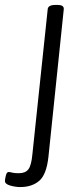

<svg xmlns="http://www.w3.org/2000/svg" viewBox="-85 -545 335 777"><path d="M-3 212Q-22 212 -43.5 206Q-65 200 -65 187Q-65 181 -61.5 166Q-58 151 -50 151Q-45 151 -36 153.5Q-27 156 -9 156Q18 156 30 140Q42 124 46 80L108 -507Q109 -525 139 -525H147Q162 -525 168 -520.5Q174 -516 173 -507L111 90Q103 162 73.5 187Q44 212 -3 212Z"/></svg>

Font: Asap Condensed Condensed Light
Style: Italic
Weight: 300
Width: 3
Italic angle: -6°
Designer: Pablo Cosgaya
Foundry: Omnibus-Type
Version: Version 3.001; ttfautohint (v1.8.4.7-5d5b)